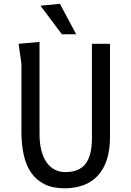

<svg xmlns="http://www.w3.org/2000/svg" viewBox="-20 -980 690 1008"><path d="M557.5 -750V-261.5Q557.5 -193.5 541.2 -142.8Q525 -92 494.2 -58.5Q463.5 -25 419 -8.2Q374.5 8.5 317.5 8.5Q256.5 8.5 213.8 -12.8Q171 -34 144 -72.8Q117 -111.5 104.8 -166Q92.5 -220.5 92.5 -286.5V-645L77.5 -750L187.5 -760V-277Q187.5 -229.5 196.8 -192.2Q206 -155 223.5 -129.2Q241 -103.5 266 -90Q291 -76.5 322.5 -76.5Q396 -76.5 429.2 -120.2Q462.5 -164 462.5 -252V-750ZM380 -800H305L192.5 -950L294.5 -960Z"/></svg>

Font: B612 Mono
Style: Regular
Weight: 400
Version: Version 1.005